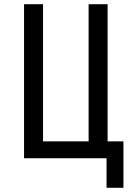

<svg xmlns="http://www.w3.org/2000/svg" viewBox="-20 -750 640 910"><path d="M485 140V0H94V-730H184V-80H400V-730H490V-80H565V140Z"/></svg>

Font: NKDuy Mono
Style: Regular
Weight: 400
Monospace: yes
Designer: NKDuy
Foundry: NKDuy
Version: Version 2.251; ttfautohint (v1.8.4.7-5d5b)